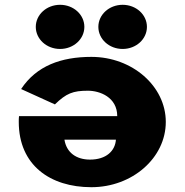

<svg xmlns="http://www.w3.org/2000/svg" viewBox="-20 -765 769 800"><path d="M230.3 -745C174.2 -745 129.1 -704 129.1 -653C129.1 -602 174.2 -561 230.3 -561C286.4 -561 331.5 -602 331.5 -653C331.5 -704 286.4 -745 230.3 -745ZM491 -745C434.9 -745 389.8 -704 389.8 -653C389.8 -602 434.9 -561 491 -561C547.1 -561 592.2 -602 592.2 -653C592.2 -704 547.1 -745 491 -745ZM59.2 -281C58.2 -275 58.2 -264 58.2 -257C58.2 -77 189 15 360.7 15C531.2 15 670.8 -107 670.8 -257C670.8 -406 531.2 -528 360.7 -528C235.2 -528 131.8 -491 68 -394L208.8 -330C256.2 -376 283.7 -387 346.3 -387C395.8 -387 468.5 -360 468.5 -281ZM463 -183C459.7 -136 422.2 -100 355.2 -100C298 -100 257.2 -129 248.5 -183Z"/></svg>

Font: Hussar
Style: BdWide
Weight: 700
Foundry: Cannot Into Space Fonts
Version: Version 2.00